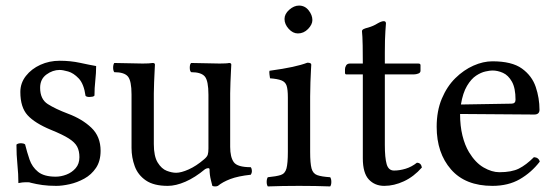

<svg xmlns="http://www.w3.org/2000/svg" viewBox="-20 -667 1990 689"><path d="M39 -148Q44 -153 56 -153Q64 -153 70 -149Q77 -121 86 -94.5Q95 -68 116.5 -50.5Q138 -33 180 -33Q199 -33 218.5 -40.5Q238 -48 251.5 -63.5Q265 -79 265 -103Q265 -125 257 -140.5Q249 -156 227 -170Q205 -184 163 -201Q105 -225 79 -253.5Q53 -282 53 -337Q53 -369 73 -394.5Q93 -420 125 -434.5Q157 -449 194 -449Q233 -449 267.5 -441.5Q302 -434 325 -430Q325 -405 322 -378Q319 -351 319 -324Q317 -321 311.5 -320Q306 -319 301 -319Q291 -319 287 -323Q281 -366 262.5 -385.5Q244 -405 224.5 -410.5Q205 -416 194 -416Q169 -416 146.5 -399.5Q124 -383 124 -352Q124 -311 151.5 -293.5Q179 -276 224 -259Q275 -240 308 -208.5Q341 -177 341 -126Q341 -89 324.5 -64.5Q308 -40 282.5 -26Q257 -12 230 -6Q203 0 182 0Q154 0 132.5 -3Q111 -6 91 -11Q86 -13 81 -13Q76 -13 71 -13Q61 -13 46 -10Q46 -42 42.5 -76.5Q39 -111 39 -148Z M582 0Q532 0 503.5 -19.5Q475 -39 463.5 -70.5Q452 -102 452 -136V-328Q452 -377 439 -392.5Q426 -408 390 -408Q386 -414 386 -424Q386 -435 390 -441Q416 -441 442 -440Q468 -439 492 -439Q516 -439 528 -441Q536 -441 536 -435Q536 -435 535 -415.5Q534 -396 533 -371.5Q532 -347 532 -332V-150Q532 -106 546 -83.5Q560 -61 578.5 -54Q597 -47 612 -47Q630 -47 657 -59Q684 -71 712 -95Q723 -104 725.5 -112Q728 -120 728 -134V-327Q728 -377 715 -392.5Q702 -408 666 -408Q661 -412 661 -424Q661 -437 666 -441Q692 -441 718 -440Q744 -439 768 -439Q779 -439 789 -439.5Q799 -440 802 -441Q810 -441 810 -435Q810 -435 809 -415.5Q808 -396 807 -371.5Q806 -347 806 -332V-140Q806 -103 819 -85Q832 -67 880 -67Q884 -61 884 -53Q884 -46 880 -40Q834 -35 806.5 -24.5Q779 -14 762 0Q758 2 752 2Q746 2 742 0Q742 0 737 -20Q732 -40 732 -59Q732 -64 726.5 -63.5Q721 -63 716 -60Q680 -30 645.5 -15Q611 0 582 0Z M1001 -599Q1001 -617 1018 -632Q1035 -647 1053 -647Q1074 -647 1087.5 -630Q1101 -613 1101 -595Q1101 -579 1085.5 -563Q1070 -547 1049 -547Q1031 -547 1016 -563.5Q1001 -580 1001 -599ZM1093 -122Q1093 -81 1098 -62.5Q1103 -44 1118.5 -38.5Q1134 -33 1165 -31Q1169 -25 1169 -14Q1169 -4 1165 2Q1140 1 1111.5 0.5Q1083 0 1053 0Q1023 0 995 0.5Q967 1 941 2Q937 -4 937 -14Q937 -25 941 -31Q972 -34 987.5 -39Q1003 -44 1008 -62.5Q1013 -81 1013 -122V-317Q1013 -346 1008.5 -359.5Q1004 -373 990 -378.5Q976 -384 949 -386Q948 -391 947 -400Q946 -409 947 -413Q998 -420 1030 -427Q1062 -434 1083 -442Q1097 -442 1097 -435Q1097 -435 1096 -417Q1095 -399 1094 -372.5Q1093 -346 1093 -321Z M1236 -439H1282Q1282 -481 1281.5 -503Q1281 -525 1280.5 -534.5Q1280 -544 1279.5 -547.5Q1279 -551 1279 -555Q1279 -560 1285.5 -563Q1292 -566 1301 -568Q1311 -571 1319 -574.5Q1327 -578 1335 -583Q1349 -591 1357 -591Q1365 -591 1365 -583Q1365 -583 1363 -555Q1361 -527 1361 -478V-439H1481Q1489 -439 1489 -433V-413Q1489 -406 1481 -403Q1473 -400 1465 -400H1361V-147Q1361 -101 1367.5 -78Q1374 -55 1394 -55Q1414 -55 1435.5 -61.5Q1457 -68 1476 -83Q1491 -83 1494 -66Q1465 -33 1429.5 -16.5Q1394 0 1359 0Q1325 0 1303.5 -23Q1282 -46 1282 -99V-400H1223Q1218 -400 1218 -406V-419Q1218 -425 1222 -432Q1226 -439 1236 -439Z M1747 0Q1650 0 1598.5 -59Q1547 -118 1547 -212Q1547 -269 1565.5 -313Q1584 -357 1614 -386.5Q1644 -416 1679 -431.5Q1714 -447 1747 -447Q1817 -447 1853 -421Q1889 -395 1902.5 -355Q1916 -315 1916 -273Q1916 -256 1897 -256L1631 -258Q1631 -215 1639.5 -180.5Q1648 -146 1663 -121Q1686 -83 1715.5 -66Q1745 -49 1772 -49Q1816 -49 1842 -62Q1868 -75 1896 -103Q1913 -102 1917 -87Q1887 -48 1845.5 -24Q1804 0 1747 0ZM1634 -292 1815 -295Q1830 -295 1830 -309Q1830 -351 1817 -374Q1804 -397 1785 -405.5Q1766 -414 1747 -414Q1738 -414 1722 -410.5Q1706 -407 1688.5 -395.5Q1671 -384 1656 -359Q1641 -334 1634 -292Z"/></svg>

Font: Triodion
Style: Regular
Weight: 400
Version: Version 1.201; ttfautohint (v1.8.4.7-5d5b)